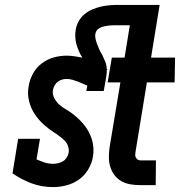

<svg xmlns="http://www.w3.org/2000/svg" viewBox="-20 -755 790 783"><path d="M197 8Q150 8 108.5 -7.5Q67 -23 31 -48L54 -189H143L129 -105Q145 -98 161.5 -92.5Q178 -87 197 -87Q207 -87 217.5 -89.5Q228 -92 237 -97.5Q246 -103 252 -112.5Q258 -122 260 -132Q262 -145 258 -157.5Q254 -170 245.5 -179.5Q237 -189 226.5 -196.5Q216 -204 207 -211H206Q181 -227 159.5 -246Q138 -265 122 -289Q106 -313 98.5 -343Q91 -373 97 -404Q101 -430 114.5 -455Q128 -480 151 -497Q174 -514 200 -521Q226 -528 252 -528Q268 -528 284 -525.5Q300 -523 316 -520Q308 -532 302 -545.5Q296 -559 292 -573.5Q288 -588 287 -603.5Q286 -619 289 -635Q292 -652 301 -668.5Q310 -685 324.5 -697Q339 -709 356.5 -716.5Q374 -724 391.5 -728Q409 -732 426.5 -733.5Q444 -735 461 -735H578L565 -652H448Q441 -652 433 -651.5Q425 -651 417.5 -650Q410 -649 402.5 -647Q395 -645 387.5 -641.5Q380 -638 375 -631.5Q370 -625 369 -617Q367 -606 370 -594.5Q373 -583 377 -572.5Q381 -562 385.5 -552Q390 -542 396 -533V-531H397Q403 -518 409 -504Q415 -490 415 -474Q416 -474 417 -473.5Q418 -473 418 -472L415 -468Q416 -460 414.5 -451.5Q413 -443 412 -434L403 -384H332L336 -406Q326 -410 316 -414.5Q306 -419 295.5 -423Q285 -427 274 -430Q263 -433 252 -433Q242 -433 233 -430.5Q224 -428 216 -422Q208 -416 203 -407Q198 -398 196 -389Q193 -371 201 -355.5Q209 -340 221 -329Q233 -318 248 -309.5Q263 -301 276 -291Q289 -281 301 -269.5Q313 -258 323.5 -245Q334 -232 342 -217Q350 -202 355 -185.5Q360 -169 361 -151.5Q362 -134 359 -116Q355 -90 340 -64.5Q325 -39 301.5 -22.5Q278 -6 250.5 1Q223 8 197 8ZM551 0Q531 0 511 -3.5Q491 -7 474.5 -16.5Q458 -26 446.5 -41.5Q435 -57 429.5 -75.5Q424 -94 424 -114Q424 -134 427 -155L471 -419H419L436 -520H488L523 -735H631L596 -520H694L692 -419H579L533 -138Q532 -132 531.5 -125.5Q531 -119 533.5 -113.5Q536 -108 541 -104.5Q546 -101 552 -101H616L615 0Z"/></svg>

Font: Iosevka Etoile
Style: Bold Italic
Weight: 700
Italic angle: -9°
Designer: Belleve Invis
Foundry: Belleve Invis
Version: Version 28.1.0; ttfautohint (v1.8.4)